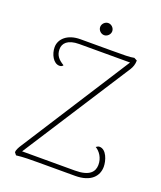

<svg xmlns="http://www.w3.org/2000/svg" viewBox="-150 -915 853 1016"><g transform="rotate(20 276.5 -407.5)"><path d="M283 -752C301 -752 317 -768 317 -786C317 -804 301 -820 283 -820C265 -820 249 -804 249 -786C249 -768 265 -752 283 -752ZM463 -189C455 -189 453 -186 444 -181C468 -167 491 -136 490 -95C489 -58 466 -26 383 -26H86L477 -633C485 -646 492 -663 492 -685L475 -694C453 -689 416 -689 347 -689H173C100 -689 59 -649 59 -603C59 -564 82 -519 116 -519C126 -519 133 -523 136 -529C104 -548 87 -568 87 -602C87 -635 111 -663 176 -663H462L71 -53C61 -38 52 -21 52 -9L63 5C103 0 147 0 187 0H394C482 0 520 -44 520 -97C520 -131 502 -189 463 -189Z"/></g></svg>

Font: Arima Koshi Thin
Style: Regular
Weight: 250
Designer: Joana Correia and Natanael Gama
Foundry: NDISCOVER
Version: Version 1.019;PS 001.019;hotconv 1.0.88;makeotf.lib2.5.64775